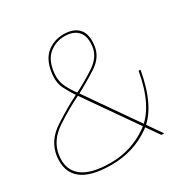

<svg xmlns="http://www.w3.org/2000/svg" viewBox="-165 -818 937 960"><g transform="rotate(-30 303.5 -338.0)"><path d="M209.5 5Q338.5 5 437.8 -65.8Q537 -136.5 572 -335H561Q527.5 -145 429.8 -75.5Q332 -6 211.5 -6Q97 -6 45.5 -48Q-6 -90 5.5 -169Q16.5 -246.5 93.8 -297.2Q171 -348 241 -381Q308 -416 365.5 -453.5Q423 -491 432 -549.5Q442 -615.5 413.8 -648.2Q385.5 -681 326.5 -681Q272.5 -681 232 -649.2Q191.5 -617.5 180.5 -549.5Q171 -492 190.5 -453.2Q210 -414.5 233 -382L499.5 0H515.5L244.5 -389.5Q221 -418.5 202.2 -457.8Q183.5 -497 192 -549.5Q202 -612 240 -641Q278 -670 325.5 -670Q378 -670 404 -640Q430 -610 420.5 -549.5Q412 -498 356.8 -461Q301.5 -424 230.5 -388.5Q164.5 -356 84.5 -304Q4.5 -252 -6.5 -169Q-17.5 -84 35.8 -39.5Q89 5 209.5 5Z"/></g></svg>

Font: Anybody Thin
Style: Italic
Weight: 100
Italic angle: -10°
Designer: Tyler Finck
Foundry: Etcetera Type Company
Version: Version 1.114;gftools[0.9.25]